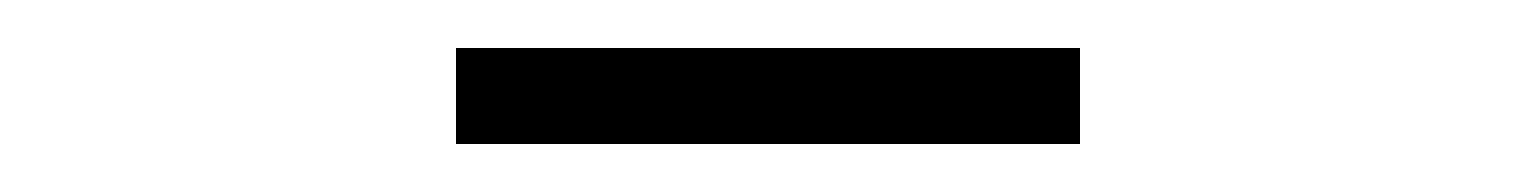

<svg xmlns="http://www.w3.org/2000/svg" viewBox="-20 -692 640 80"><path d="M170 -632V-672H430V-632Z"/></svg>

Font: Red Hat Mono
Style: Regular
Weight: 300
Monospace: yes
Designer: Pentagram, MCKL
Foundry: Pentagram, MCKL
Version: Version 1.023